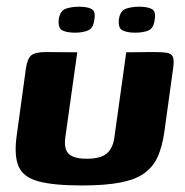

<svg xmlns="http://www.w3.org/2000/svg" viewBox="-20 -558 564 584"><path d="M215 -399 178.7 -140.3Q173.8 -104 189.5 -89.6Q205.1 -75.2 244.2 -75.2Q285.4 -75.2 304.3 -90.8Q323.2 -106.3 327.8 -139.2L364 -399Q365 -399 377.2 -399Q389.4 -399 405.2 -399.3Q421 -399.7 434.2 -399.7Q447.4 -399.7 450.4 -399.7Q473.6 -399.7 487.3 -397.5Q501 -395.3 505.7 -385.3Q510.3 -375.2 506.5 -349.7L479.8 -156.1Q473.4 -111.4 459.3 -80.4Q445.2 -49.4 417.8 -30.3Q390.5 -11.2 344.9 -2.6Q299.4 6.1 229.8 6.1Q142.9 6.1 96.9 -6.4Q50.9 -18.9 36.6 -51.8Q22.4 -84.8 30.7 -144.8L58.8 -349.7Q62.9 -378.9 74.7 -389.3Q86.5 -399.7 119.6 -399.7Q144 -399.7 167.3 -399.3Q190.6 -399 215 -399ZM390.9 -458.6Q367.4 -458.6 353 -465.4Q338.6 -472.2 341.7 -499.6Q345.7 -525.7 363.4 -531.7Q381 -537.6 404.2 -537.6Q427 -537.6 440.9 -531Q454.8 -524.3 450.7 -499.6Q447.7 -472.2 431.7 -465.4Q415.8 -458.6 390.9 -458.6ZM208.1 -458.6Q184 -458.6 169.9 -465.4Q155.8 -472.2 158.8 -500Q162.9 -525.7 180.5 -531.7Q198.2 -537.6 221.4 -537.6Q244.2 -537.6 257.8 -531Q271.3 -524.3 267.2 -500Q264.2 -472.5 248.1 -465.6Q232 -458.6 208.1 -458.6Z"/></svg>

Font: Genos Thin
Style: Italic
Weight: 100
Italic angle: -8°
Designer: Robert E. Leuschke
Foundry: Robert E. Leuschke
Version: Version 1.010